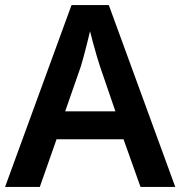

<svg xmlns="http://www.w3.org/2000/svg" viewBox="-20 -737 712 757"><path d="M0 0 262 -717H409L671 0H534L467 -188H203L137 0ZM237 -298H435L374 -476Q370 -488 362 -514.5Q354 -541 346.5 -569.5Q339 -598 335 -614Q330 -593 323.5 -566.5Q317 -540 310.5 -516.5Q304 -493 299 -476Z"/></svg>

Font: Noto Sans Symbols SemiBold
Style: Regular
Weight: 600
Version: Version 2.002